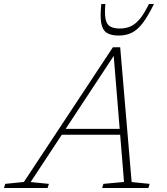

<svg xmlns="http://www.w3.org/2000/svg" viewBox="-84 -936 830 956"><path d="M209.5 -265 219 -294.5H531.5L522 -265ZM571.5 -29.5 661 -20.5 655 0H424.5L431 -20.5L533.5 -30L481 -672.5H492L68.5 -29.5L159.5 -20.5L153 0H-64L-58 -20.5L35 -30L478 -700.5H514.5ZM512 -794Q543 -794 567 -805Q591 -816 612.8 -842.5Q634.5 -869 657.5 -916H682.5Q652 -854 625.8 -820Q599.5 -786 571.2 -772.5Q543 -759 506.5 -759Q468.5 -759 447.2 -773Q426 -787 420 -821.2Q414 -855.5 420.5 -916H440.5Q436.5 -869 441.5 -842.2Q446.5 -815.5 463.8 -804.8Q481 -794 512 -794Z"/></svg>

Font: Newsreader 9pt ExtraLight
Style: Italic
Weight: 250
Italic angle: -17°
Designer: Hugues Gentile
Foundry: Production Type
Version: Version 1.003